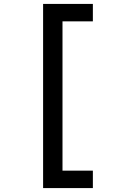

<svg xmlns="http://www.w3.org/2000/svg" viewBox="-20 -850 640 980"><path d="M200 110V-830H454V-741H299V21H454V110Z"/></svg>

Font: Tiny Medium
Style: Regular
Weight: 500
Monospace: yes
Designer: Philipp Nurullin, Konstantin Bulenkov
Foundry: JetBrains
Version: Version 2.251; ttfautohint (v1.8.4.7-5d5b)